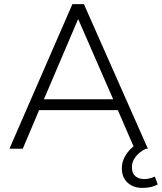

<svg xmlns="http://www.w3.org/2000/svg" viewBox="-20 -725 789 936"><path d="M26 0 333 -705H389L701 0H636L548 -203L577 -188H143L177 -203L91 0ZM360 -630 189 -229 166 -241H554L537 -229L362 -630ZM674 191Q630 191 602 165.5Q574 140 574 96Q574 57 598.5 22.5Q623 -12 667 -34L692 0Q677 6 661 19Q645 32 634 50Q623 68 623 90Q623 120 640 134Q657 148 682 148Q695 148 708 145Q721 142 735 136L749 174Q736 182 717 186.5Q698 191 674 191Z"/></svg>

Font: Mulish ExtraLight Light
Style: Regular
Weight: 300
Version: Version 3.603